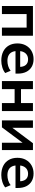

<svg xmlns="http://www.w3.org/2000/svg" viewBox="1224 -1766 551 3040"><g transform="rotate(90 1500.0 -245.5)"><path d="M74 0V-491H545V0H417V-391H202V0Z M940 10Q855 10 794 -21Q733 -52 700 -109.5Q667 -167 667 -245Q667 -321 698.5 -378.5Q730 -436 786.5 -468.5Q843 -501 916 -501Q987 -501 1038 -471Q1089 -441 1117 -385.5Q1145 -330 1145 -252V-215H769V-289H1055L1039 -274Q1039 -342 1008 -378Q977 -414 920 -414Q879 -414 849 -395Q819 -376 803 -341Q787 -306 787 -258V-249Q787 -194 804.5 -158.5Q822 -123 857 -105Q892 -87 943 -87Q984 -87 1025 -99Q1066 -111 1100 -138L1136 -52Q1099 -22 1046 -6Q993 10 940 10Z M1263 0V-491H1391V-302H1611V-491H1738V0H1611V-201H1391V0Z M1886 0V-491H2003V-137H1982L2247 -491H2356V0H2239V-356H2261L1996 0Z M2751 10Q2666 10 2605 -21Q2544 -52 2511 -109.5Q2478 -167 2478 -245Q2478 -321 2509.5 -378.5Q2541 -436 2597.5 -468.5Q2654 -501 2727 -501Q2798 -501 2849 -471Q2900 -441 2928 -385.5Q2956 -330 2956 -252V-215H2580V-289H2866L2850 -274Q2850 -342 2819 -378Q2788 -414 2731 -414Q2690 -414 2660 -395Q2630 -376 2614 -341Q2598 -306 2598 -258V-249Q2598 -194 2615.5 -158.5Q2633 -123 2668 -105Q2703 -87 2754 -87Q2795 -87 2836 -99Q2877 -111 2911 -138L2947 -52Q2910 -22 2857 -6Q2804 10 2751 10Z"/></g></svg>

Font: Nunito Sans 11pt
Style: Bold
Weight: 700
Version: Version 3.101;gftools[0.9.27]